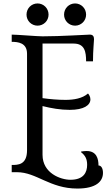

<svg xmlns="http://www.w3.org/2000/svg" viewBox="-20 -1010 644 1115"><path d="M227 -799C196 -799 79 -809 48 -809V-767C84 -767 137 -762 137 -698V-138C137 -52 84 -52 48 -52V-10H79C192 -10 269 85 429 85C539 85 578 43 578 -6C578 -32 568 -49 552 -49C552 -88 541 -133 483 -133C474 -133 463 -132 451 -130V-126C475 -107 486 -87 486 -53C486 -9 466 34 389 34C332 34 227 -4 227 -111V-394C279 -381 331 -372 385 -372C467 -372 505 -399 505 -433C505 -448 497 -461 491 -467C458 -438 408 -430 361 -430C316 -430 271 -434 227 -440V-757H408C472 -757 480 -709 480 -654H520C520 -719 526 -768 526 -783C526 -800 518 -809 502 -809C484 -809 334 -799 227 -799ZM134 -925C134 -889 163 -861 198 -861C233 -861 262 -889 262 -925C262 -962 233 -990 198 -990C163 -990 134 -962 134 -925ZM352 -925C352 -889 381 -861 416 -861C451 -861 480 -889 480 -925C480 -962 451 -990 416 -990C381 -990 352 -962 352 -925Z"/></svg>

Font: Milonga
Style: Regular
Weight: 400
Designer: Pablo Impallari, Brenda Gallo, Rodrigo Fuenzalida
Foundry: Pablo Impallari, Brenda Gallo, Rodrigo Fuenzalida
Version: Version 1.000